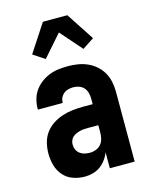

<svg xmlns="http://www.w3.org/2000/svg" viewBox="-116 -842 732 926"><g transform="rotate(-15 250.0 -379.0)"><path d="M192 8Q162 8 133.5 -2Q105 -12 85.5 -34.5Q66 -57 58 -86Q50 -115 50 -145Q50 -171 56.5 -197.5Q63 -224 78.5 -245.5Q94 -267 116.5 -282Q139 -297 164.5 -305.5Q190 -314 216.5 -317Q243 -320 269 -320H318V-349Q318 -363 314 -377.5Q310 -392 300.5 -402.5Q291 -413 277 -418Q263 -423 249 -423Q236 -423 223.5 -420Q211 -417 201 -409Q191 -401 185.5 -389.5Q180 -378 180 -365V-363H56V-368Q56 -392 62.5 -415Q69 -438 82.5 -457Q96 -476 115.5 -490.5Q135 -505 156.5 -513.5Q178 -522 201.5 -525Q225 -528 249 -528Q274 -528 299 -524Q324 -520 346.5 -510Q369 -500 388 -483.5Q407 -467 419.5 -445Q432 -423 437 -398.5Q442 -374 442 -349V0H318V-80Q311 -61 298.5 -44Q286 -27 269.5 -15Q253 -3 232.5 2.5Q212 8 192 8ZM246 -97Q261 -97 276 -103Q291 -109 301 -121Q311 -133 314.5 -148.5Q318 -164 318 -180V-215H269Q259 -215 248.5 -214.5Q238 -214 227.5 -211.5Q217 -209 207.5 -205Q198 -201 190 -194Q182 -187 178 -177Q174 -167 174 -157Q174 -143 179.5 -131Q185 -119 195.5 -111Q206 -103 219 -100Q232 -97 246 -97ZM344 -589 250 -696 156 -589 98 -627 189 -766H311L402 -627Z"/></g></svg>

Font: Iosevka Extrabold
Style: Regular
Weight: 800
Monospace: yes
Designer: Belleve Invis
Foundry: Belleve Invis
Version: Version 32.5.0; ttfautohint (v1.8.4)